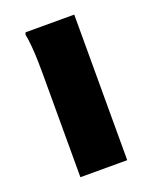

<svg xmlns="http://www.w3.org/2000/svg" viewBox="-109 -612 548 678"><g transform="rotate(-20 164.5 -273.5)"><path d="M76 0V-380Q76 -400 75.5 -430.5Q75 -461 72.5 -491Q70 -521 66 -539L69 -547H252V0Z"/></g></svg>

Font: Kufam
Style: Bold
Weight: 700
Designer: Wael Morcos, Artur Schmal
Foundry: Original Type
Version: Version 1.300; ttfautohint (v1.8.3)